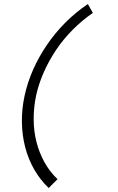

<svg xmlns="http://www.w3.org/2000/svg" viewBox="-20 -754 586 955"><path d="M222.2 181.2Q179.2 140.1 149.7 88.1Q120.1 36.1 105 -22.9Q89.8 -82 88.9 -146.5Q87.9 -210.9 102.1 -276.9Q116.2 -342.8 144.5 -407Q172.9 -471.2 212.9 -530Q252.9 -588.9 304.4 -640.9Q356 -692.9 417 -733.9L441.9 -689.9Q388.2 -652.8 341.6 -606Q294.9 -559.1 259 -505.6Q223.1 -452.1 197.5 -394Q171.9 -335.9 159.2 -276.9Q147 -216.8 147.5 -158.9Q147.9 -101.1 161.4 -48.1Q174.8 4.9 200.9 52.5Q227.1 100.1 266.1 137.2Z"/></svg>

Font: Anonymous Pro
Style: Italic
Weight: 400
Italic angle: -12°
Monospace: yes
Designer: Mark Simonson
Version: Version 1.003